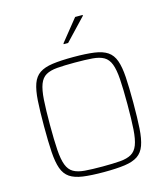

<svg xmlns="http://www.w3.org/2000/svg" viewBox="-132 -1025 991 1135"><g transform="rotate(-15 363.0 -457.0)"><path d="M363 8Q286 8 235.5 1Q185 -6 155.5 -26Q126 -46 112 -85Q98 -124 94 -187Q90 -250 90 -344Q90 -438 94 -501Q98 -564 112 -603Q126 -642 155.5 -662Q185 -682 235.5 -689Q286 -696 363 -696Q440 -696 490.5 -689Q541 -682 570.5 -662Q600 -642 614 -603Q628 -564 632 -501Q636 -438 636 -344Q636 -250 632 -187Q628 -124 614 -85Q600 -46 570.5 -26Q541 -6 490.5 1Q440 8 363 8ZM363 -26Q428 -26 471 -29.5Q514 -33 540 -48Q566 -63 579 -97Q592 -131 596 -190.5Q600 -250 600 -344Q600 -438 596 -497.5Q592 -557 579 -591Q566 -625 540 -640Q514 -655 471 -658.5Q428 -662 363 -662Q298 -662 255 -658.5Q212 -655 186 -640Q160 -625 147 -591Q134 -557 130 -497.5Q126 -438 126 -344Q126 -250 130 -190.5Q134 -131 147 -97Q160 -63 186 -48Q212 -33 255 -29.5Q298 -26 363 -26ZM328 -784V-789L435 -922H481V-917L355 -784Z"/></g></svg>

Font: Saira Thin Thin
Style: Regular
Weight: 250
Version: Version 1.101